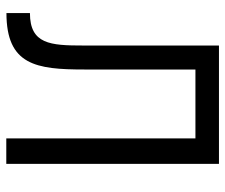

<svg xmlns="http://www.w3.org/2000/svg" viewBox="-74 -660 733 626"><g transform="rotate(90 293.0 -346.5)"><path d="M22 -0.5C191.9 -0.5 206.1 -97.7 206.1 -254.4V-616.7H430.7V0H513.7V-693.4H127.9V-251C127.9 -143.6 123.5 -77.1 22 -77.1Z"/></g></svg>

Font: Cascadia Mono PL SemiLight
Style: Regular
Weight: 350
Monospace: yes
Designer: Aaron Bell
Foundry: Saja Typeworks
Version: Version 2404.023